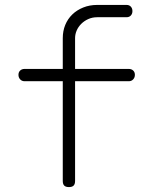

<svg xmlns="http://www.w3.org/2000/svg" viewBox="-20 -750 640 780"><path d="M503 -420H285V-15Q285 -2 279 4Q273 10 260 10Q247 10 241 4Q235 -2 235 -15V-420H80Q69 -420 62 -427.5Q55 -435 55 -446Q55 -457 62 -463.5Q69 -470 80 -470H235V-595Q235 -624 245 -648.5Q255 -673 273.5 -691Q292 -709 318 -719.5Q344 -730 375 -730H494Q505 -730 511.5 -723Q518 -716 518 -705Q518 -694 511.5 -687Q505 -680 494 -680H375Q355 -680 338.5 -672.5Q322 -665 310 -653Q298 -641 291.5 -626Q285 -611 285 -595V-470H503Q514 -470 521 -463.5Q528 -457 528 -446Q528 -435 521 -427.5Q514 -420 503 -420Z"/></svg>

Font: Maple Mono Thin
Style: Regular
Weight: 250
Monospace: yes
Designer: subframe7536
Version: Version 7.000